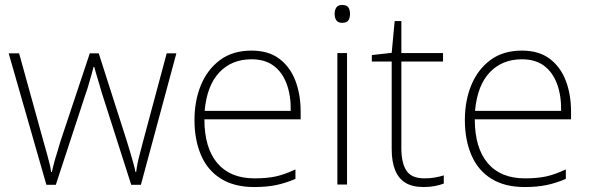

<svg xmlns="http://www.w3.org/2000/svg" viewBox="-20 -744 2381 774"><path d="M390 -371Q386 -385 382 -398.5Q378 -412 374.5 -424Q371 -436 367 -449Q363 -462 360 -474H357Q354 -462 350.5 -449Q347 -436 343 -423Q339 -410 335.5 -397Q332 -384 327 -371L205 1H167L15 -529H57L155 -175Q164 -145 169.5 -123.5Q175 -102 179.5 -85Q184 -68 186 -51H189Q192 -63 195 -75.5Q198 -88 202 -102Q206 -116 211.5 -133Q217 -150 223 -172L342 -529H378L492 -173Q500 -148 506 -126.5Q512 -105 517.5 -86.5Q523 -68 526 -51H529Q531 -68 534.5 -85.5Q538 -103 544 -125Q550 -147 557 -175L652 -529H691L548 1H509Z M994 -540Q1062 -540 1105.5 -507.5Q1149 -475 1170.5 -419.5Q1192 -364 1192 -294V-263H804Q804 -148 856 -86.5Q908 -25 1006 -25Q1055 -25 1090.5 -32.5Q1126 -40 1171 -61V-23Q1132 -6 1093.5 2Q1055 10 1005 10Q924 10 870 -24Q816 -58 790 -119.5Q764 -181 764 -260Q764 -338 790 -401Q816 -464 867 -502Q918 -540 994 -540ZM994 -505Q914 -505 864 -452Q814 -399 805 -297H1152Q1153 -359 1135.5 -406Q1118 -453 1083 -479Q1048 -505 994 -505Z M1379 -530V0H1340V-530ZM1359 -724Q1378 -724 1384.5 -714Q1391 -704 1391 -688Q1391 -672 1384.5 -662Q1378 -652 1359 -652Q1343 -652 1336 -662Q1329 -672 1329 -688Q1329 -704 1336 -714Q1343 -724 1359 -724Z M1691 -25Q1715 -25 1734 -28.5Q1753 -32 1769 -37V-4Q1753 2 1733 6Q1713 10 1688 10Q1642 10 1614 -7.5Q1586 -25 1572.5 -59Q1559 -93 1559 -143V-496H1479V-522L1559 -531L1571 -659H1598V-530H1766V-496H1598V-146Q1598 -87 1618.5 -56Q1639 -25 1691 -25Z M2084 -540Q2152 -540 2195.5 -507.5Q2239 -475 2260.5 -419.5Q2282 -364 2282 -294V-263H1894Q1894 -148 1946 -86.5Q1998 -25 2096 -25Q2145 -25 2180.5 -32.5Q2216 -40 2261 -61V-23Q2222 -6 2183.5 2Q2145 10 2095 10Q2014 10 1960 -24Q1906 -58 1880 -119.5Q1854 -181 1854 -260Q1854 -338 1880 -401Q1906 -464 1957 -502Q2008 -540 2084 -540ZM2084 -505Q2004 -505 1954 -452Q1904 -399 1895 -297H2242Q2243 -359 2225.5 -406Q2208 -453 2173 -479Q2138 -505 2084 -505Z"/></svg>

Font: Noto Sans Hebrew ExtraLight
Style: Regular
Weight: 250
Designer: Monotype Design Team
Foundry: Monotype Imaging Inc.
Version: Version 2.003